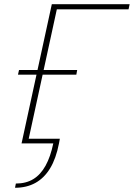

<svg xmlns="http://www.w3.org/2000/svg" viewBox="-20 -678 633 908"><path d="M82 0 225 -658H254L111 0ZM233 -634 238 -658H593L588 -634ZM65 -325 70 -347H345L341 -325ZM51 210 55 190Q103 190 137.5 169Q172 148 195.5 105.5Q219 63 232 0H99L103 -22H263L259 0Q245 72 217 118Q189 164 147.5 187Q106 210 51 210Z"/></svg>

Font: Ysabeau Infant Thin
Style: Italic
Weight: 250
Italic angle: -12°
Designer: Christian Thalmann (Catharsis Fonts)
Version: Version 2.001;gftools[0.9.30]; featfreeze: ss01,ss02,lnum